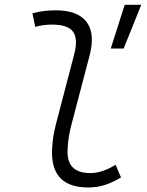

<svg xmlns="http://www.w3.org/2000/svg" viewBox="-20 -786 626 815"><path d="M354.5 9.8Q200.7 9.8 200.7 -138.2Q200.7 -158.2 204.3 -191.2Q208 -224.1 222.2 -277.3L294.9 -555.2Q312 -620.1 290.3 -650.9Q268.6 -681.6 201.2 -681.6Q183.6 -681.6 165.5 -679.4Q147.5 -677.2 129.4 -671.9L117.7 -729.5Q142.1 -736.3 167 -739.3Q191.9 -742.2 216.8 -742.2Q310.1 -742.2 347.7 -692.6Q385.3 -643.1 359.4 -546.9L288.6 -277.3Q273.4 -221.2 270 -189.2Q266.6 -157.2 266.6 -141.6Q266.1 -51.3 363.8 -51.3Q413.1 -51.3 470.7 -86.4L493.7 -32.7Q460.9 -12.7 427 -1.5Q393.1 9.8 354.5 9.8ZM450.2 -580.1 509.3 -765.6H579.6L504.9 -580.1Z"/></svg>

Font: Cascadia Code Light
Style: Italic
Weight: 300
Italic angle: -10°
Monospace: yes
Designer: Aaron Bell
Foundry: Saja Typeworks
Version: Version 2404.023; ttfautohint (v1.8.4)